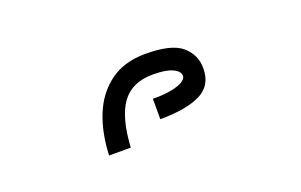

<svg xmlns="http://www.w3.org/2000/svg" viewBox="-40 -919 679 433"><g transform="rotate(-20 300.0 -702.0)"><path d="M384 -720.5Q384 -731.5 368.2 -739Q352.5 -746.5 321 -746.5Q270.5 -746.5 246.2 -712.8Q222 -679 218 -608.5H166Q168 -661.5 185 -703.8Q202 -746 236 -771Q270 -796 321 -796Q383.5 -796 408.2 -774.8Q433 -753.5 433 -721Q433 -679.5 399 -662.8Q365 -646 302.5 -646V-695Q326 -694.5 344.5 -697.8Q363 -701 373.5 -707Q384 -713 384 -720.5Z"/></g></svg>

Font: JuliaMono Light
Style: Regular
Weight: 300
Monospace: yes
Designer: cormullion
Foundry: corm
Version: Version 0.054; ttfautohint (v1.8.4)